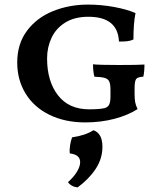

<svg xmlns="http://www.w3.org/2000/svg" viewBox="-20 -526 723 836"><path d="M55 -254Q55 -335 97.5 -392Q140 -449 210.5 -477.5Q281 -506 363 -506Q421 -506 477.5 -495.5Q534 -485 570 -469Q561 -425 561 -354Q548 -348 533.5 -346.5Q519 -345 498 -345Q493 -453 365 -453Q305 -453 264.5 -428Q224 -403 204.5 -361.5Q185 -320 185 -272Q185 -172 232.5 -111Q280 -50 368 -50Q413 -50 434 -55Q448 -58 454.5 -69Q461 -80 461 -107V-134Q461 -159 456 -170.5Q451 -182 436.5 -186.5Q422 -191 391 -192Q385 -215 385 -246Q412 -243 498 -243Q584 -243 609 -245Q609 -213 604 -192Q579 -191 572.5 -181.5Q566 -172 566 -141V-119Q566 -95 568.5 -81.5Q571 -68 579 -51Q539 -25 479.5 -9Q420 7 351 7Q263 7 195.5 -26Q128 -59 91.5 -118.5Q55 -178 55 -254ZM426 113Q426 165 396.5 209.5Q367 254 318 290Q290 287 276 267Q302 244 315.5 221Q329 198 329 180Q329 147 284 142Q282 128 285 107.5Q288 87 294 72Q351 64 387 41Q426 55 426 113Z"/></svg>

Font: Vollkorn SC SemiBold
Style: Regular
Weight: 600
Designer: Friedrich Althausen
Foundry: Friedrich Althausen
Version: Version 4.015